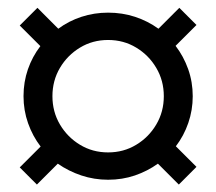

<svg xmlns="http://www.w3.org/2000/svg" viewBox="-20 -562 561 498"><path d="M260.4 -95.8Q224.3 -95.8 191 -106.9Q157.6 -118.1 129.9 -137.5L75.7 -83.3L31.2 -127.8L85.4 -181.9Q64.6 -209 52.8 -242.4Q41 -275.7 41 -312.5Q41 -349.3 52.4 -382.3Q63.9 -415.3 84.7 -442.4L31.2 -495.8L77.1 -541.7L131.2 -487.5Q158.3 -507.6 191.3 -518.4Q224.3 -529.2 260.4 -529.2Q297.2 -529.2 330.2 -518.4Q363.2 -507.6 391 -487.5L445.1 -541.7L489.6 -497.2L435.4 -443.1Q456.2 -416 468.1 -382.6Q479.9 -349.3 479.9 -312.5Q479.9 -276.4 468.4 -243.1Q456.9 -209.7 436.1 -182.6L489.6 -129.2L443.8 -83.3L389.6 -137.5Q362.5 -118.1 329.9 -106.9Q297.2 -95.8 260.4 -95.8ZM260.4 -166.7Q300.7 -166.7 333.3 -186.5Q366 -206.2 385.4 -239.2Q404.9 -272.2 404.9 -312.5Q404.9 -352.8 385.4 -385.8Q366 -418.8 333.3 -438.5Q300.7 -458.3 260.4 -458.3Q220.1 -458.3 187.5 -438.5Q154.9 -418.8 135.4 -385.8Q116 -352.8 116 -312.5Q116 -272.2 135.4 -239.2Q154.9 -206.2 187.5 -186.5Q220.1 -166.7 260.4 -166.7Z"/></svg>

Font: co2trust
Style: Regular
Weight: 400
Designer: Kristian Moeller
Foundry: Dicotype
Version: Version 1.000